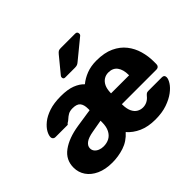

<svg xmlns="http://www.w3.org/2000/svg" viewBox="-163 -990 1241 1241"><g transform="rotate(-45 457.5 -370.0)"><path d="M228 10Q165 10 120 -10.5Q75 -31 51 -66Q27 -101 27 -145Q27 -216 84.5 -258Q142 -300 238 -315L363 -334V-348Q363 -384 348 -402.5Q333 -421 294 -421Q269 -421 253.5 -412Q238 -403 227 -392.5Q216 -382 203 -375Q201 -371 198.5 -369Q196 -367 192 -367H83Q73 -367 67 -373.5Q61 -380 61 -389Q61 -407 74 -430.5Q87 -454 115 -477Q143 -500 187.5 -515Q232 -530 295 -530Q358 -530 397.5 -514.5Q437 -499 460 -474Q490 -499 530 -514.5Q570 -530 621 -530Q693 -530 742.5 -507Q792 -484 822 -445.5Q852 -407 865.5 -359.5Q879 -312 879 -263V-239Q879 -228 872 -221Q865 -214 854 -214H538V-207Q539 -170 550 -147Q561 -124 579.5 -113Q598 -102 620 -102Q640 -102 658 -111Q676 -120 690 -138Q699 -148 704.5 -151Q710 -154 722 -154H844Q866 -154 866 -132Q866 -116 851 -92Q836 -68 805.5 -45Q775 -22 729 -6Q683 10 621 10Q555 10 507 -11.5Q459 -33 428 -69Q388 -24 335.5 -7Q283 10 228 10ZM262 -104Q292 -104 315 -116.5Q338 -129 351.5 -155.5Q365 -182 365 -222V-236L280 -221Q233 -213 211.5 -196.5Q190 -180 190 -158Q190 -141 200 -129Q210 -117 226.5 -110.5Q243 -104 262 -104ZM538 -313H703V-317Q703 -365 682.5 -393Q662 -421 621 -421Q598 -421 579.5 -409.5Q561 -398 550 -375.5Q539 -353 538 -317ZM401 -595Q385 -595 385 -611Q385 -619 390 -624L478 -731Q488 -743 495 -746.5Q502 -750 515 -750H647Q666 -750 666 -730Q666 -723 661 -718L528 -609Q520 -602 512 -598.5Q504 -595 490 -595Z"/></g></svg>

Font: Rubik
Style: Bold
Weight: 700
Designer: Hubert and Fischer
Foundry: Hubert and Fischer
Version: Version 2.300;gftools[0.9.30]